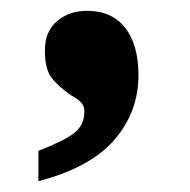

<svg xmlns="http://www.w3.org/2000/svg" viewBox="-20 -181 352 355"><path d="M51 98Q97 80 116.5 65.5Q136 51 136 25Q136 15 130 8.5Q124 2 111 -5Q88 -21 75.5 -37Q63 -53 63 -88Q63 -123 85.5 -142Q108 -161 141 -161Q187 -161 211.5 -129.5Q236 -98 236 -42Q236 26 191.5 77.5Q147 129 51 154Z"/></svg>

Font: Noto Serif ExtraBold
Style: Regular
Weight: 800
Designer: Monotype Design Team
Foundry: Monotype Imaging Inc.
Version: Version 1.001